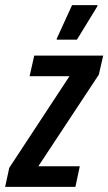

<svg xmlns="http://www.w3.org/2000/svg" viewBox="-44 -726 421 746"><path d="M-24 0 -8 -74 226 -430H71L89 -510H357L340 -436L105 -80H266L249 0ZM176 -572 177 -577 236 -706H335L334 -701L255 -572Z"/></svg>

Font: Saira ExtraCondensed SemiBold
Style: Italic
Weight: 600
Width: 2
Italic angle: -12°
Designer: Hector Gatti with collaboration of the Omnibus-Type team
Foundry: Omnibus-Type
Version: Version 1.101